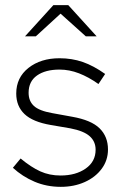

<svg xmlns="http://www.w3.org/2000/svg" viewBox="-20 -715 476 745"><path d="M216 10Q161 10 114 -10Q67 -30 30 -64L60 -100Q101 -66 136.5 -50Q172 -34 215 -34Q274 -34 312.5 -61Q351 -88 351 -134Q351 -166 328 -186.5Q305 -207 253 -217L177 -230Q107 -242 75 -272.5Q43 -303 43 -352Q43 -414 90.5 -451.5Q138 -489 211 -489Q259 -489 301 -474.5Q343 -460 388 -428L362 -389Q324 -416 286.5 -430.5Q249 -445 211 -445Q156 -445 123.5 -422Q91 -399 91 -355Q91 -323 111.5 -304Q132 -285 183 -276L260 -262Q334 -249 366.5 -217Q399 -185 399 -135Q399 -93 374.5 -60Q350 -27 308.5 -8.5Q267 10 216 10ZM313 -574 215 -662 119 -574H77L187 -695H245L355 -574Z"/></svg>

Font: Red Hat Text Light
Style: Regular
Weight: 300
Designer: Pentagram, MCKL
Foundry: Pentagram, MCKL
Version: Version 1.023; ttfautohint (v1.8.3)